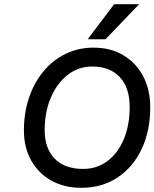

<svg xmlns="http://www.w3.org/2000/svg" viewBox="-20 -887 736 915"><path d="M643 -867 483 -700H398L524 -867ZM94 -266Q94 -350 118.5 -422Q143 -494 187.5 -547.5Q232 -601 293 -630.5Q354 -660 426 -660Q507 -660 567.5 -624Q628 -588 662 -524Q696 -460 696 -376Q696 -263 655 -176.5Q614 -90 540 -41Q466 8 368 8Q286 8 224.5 -26.5Q163 -61 128.5 -122.5Q94 -184 94 -266ZM598 -377Q598 -469 551 -519.5Q504 -570 419 -570Q354 -570 303 -530.5Q252 -491 222.5 -422.5Q193 -354 193 -267Q193 -179 241 -130.5Q289 -82 376 -82Q442 -82 492 -119.5Q542 -157 570 -223.5Q598 -290 598 -377Z"/></svg>

Font: Overused Grotesk Medium
Style: Italic
Weight: 500
Italic angle: -10°
Version: Version 0.003